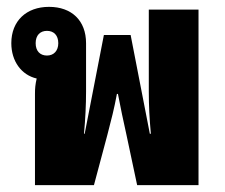

<svg xmlns="http://www.w3.org/2000/svg" viewBox="-20 -540 655 560"><path d="M82 0H254L293 -146C305 -192 313 -223 321 -266H324C332 -223 339 -192 349 -146L380 0H559V-512H414V-273C414 -232 416 -193 420 -150H417L361 -438H283L227 -150H225C229 -193 231 -235 231 -273V-414C231 -480 189 -520 123 -520C57 -520 13 -479 13 -414C13 -361 43 -321 87 -311C83 -294 82 -282 82 -266ZM117 -378C97 -378 84 -391 84 -414C84 -437 97 -450 117 -450C137 -450 150 -437 150 -414C150 -392 137 -378 117 -378Z"/></svg>

Font: Noto Sans Thai Looped UI Narrow ExtraBold
Style: Regular
Weight: 800
Width: 4
Designer: Cadson Demak Team
Foundry: Cadson Demak Co., Ltd.
Version: Version 1.000